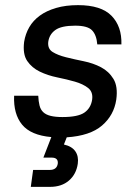

<svg xmlns="http://www.w3.org/2000/svg" viewBox="-20 -528 530 748"><path d="M180 6Q100 -1 66 -42.5Q32 -84 35 -155H129Q130 -133 134 -117Q138 -101 148.5 -91Q159 -81 177.5 -76.5Q196 -72 223 -72Q284 -72 309 -89.5Q334 -107 339 -140Q343 -170 323 -185.5Q303 -201 271.5 -210Q240 -219 203 -226.5Q166 -234 135 -249Q104 -264 86 -290.5Q68 -317 74 -365Q79 -396 94 -422Q109 -448 135 -467Q161 -486 198.5 -497Q236 -508 284 -508Q374 -508 414.5 -466.5Q455 -425 453 -355H359Q356 -392 338.5 -410Q321 -428 273 -428Q219 -428 195.5 -411Q172 -394 168 -365Q165 -338 185 -325.5Q205 -313 237 -305Q269 -297 306 -289.5Q343 -282 373.5 -266Q404 -250 422 -220.5Q440 -191 433 -140Q424 -79 377.5 -39Q331 1 240 7L229 35Q260 42 273.5 61.5Q287 81 283 110Q277 151 248.5 175.5Q220 200 175 200H100L109 134H174Q201 134 205 110Q208 86 181 86H149Z"/></svg>

Font: Retni Sans Medium
Style: Italic
Weight: 500
Italic angle: -8°
Designer: Vitaly Kuzmin
Foundry: ParaType Ltd.
Version: Version 1.00;June 10, 2019;FontCreator 11.5.0.2425 64-bit; t